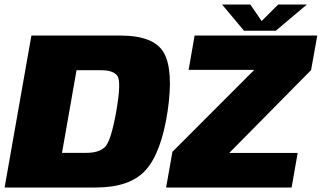

<svg xmlns="http://www.w3.org/2000/svg" viewBox="-32 -833 1429 853"><path d="M-11.5 0H393.5Q545.5 0 615 -77Q684.5 -154 712.5 -338Q739.5 -519 696.8 -597Q654 -675 502.5 -675H107.5ZM243.5 -154 308 -521H418Q470 -521 489 -496.8Q508 -472.5 484.5 -338Q460.5 -203 433 -178.5Q405.5 -154 353.5 -154ZM706 0H1263.5L1290.5 -153.5H986.5L1350 -521.5L1377.5 -675H832.5L806 -522.5H1097.5L734 -158.5ZM1052 -696.5H1193.5L1331.5 -813H1204L1130.5 -739.5L1080 -813H954.5Z"/></svg>

Font: Anybody Black
Style: Italic
Weight: 900
Italic angle: -10°
Designer: Tyler Finck
Foundry: Etcetera Type Company
Version: Version 1.113;gftools[0.9.25]